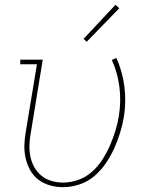

<svg xmlns="http://www.w3.org/2000/svg" viewBox="-20 -767 640 795"><path d="M241 8Q213 8 186.5 0.5Q160 -7 139 -23Q118 -39 105 -62.5Q92 -86 86 -112.5Q80 -139 81 -167Q82 -195 87 -223L133 -501H64V-520H157L108 -220Q103 -195 102 -169.5Q101 -144 105.5 -120.5Q110 -97 121.5 -76Q133 -55 151 -40Q169 -25 192.5 -18Q216 -11 241 -11Q272 -11 303.5 -22Q335 -33 360 -55Q385 -77 403.5 -105.5Q422 -134 435 -164Q448 -194 457.5 -224.5Q467 -255 472 -286Q482 -347 474.5 -406.5Q467 -466 443 -519L462 -527Q487 -471 495 -409Q503 -347 493 -283Q487 -249 477 -216.5Q467 -184 452.5 -152Q438 -120 417.5 -90Q397 -60 369.5 -37Q342 -14 308 -3Q274 8 241 8ZM339 -594 326 -606 458 -747 474 -733Z"/></svg>

Font: Iosevka Etoile Thin Oblique
Style: Regular
Weight: 100
Italic angle: -9°
Designer: Belleve Invis
Foundry: Belleve Invis
Version: Version 15.5.2; ttfautohint (v1.8.4)